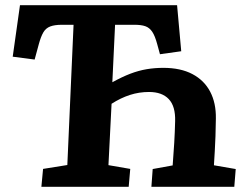

<svg xmlns="http://www.w3.org/2000/svg" viewBox="-20 -720 949 740"><path d="M413 -403Q450 -423.5 482 -435.8Q514 -448 545.3 -453.3Q576.5 -458.5 609.5 -458.5Q676 -458.5 721.5 -434.5Q767 -410.5 790 -366.7Q813 -323 812 -263Q811.5 -226.5 810.5 -195.7Q809.5 -165 807.8 -137.5Q806 -110 804.5 -83L888.5 -68.5L883 0H563.5L568.5 -68.5L645.5 -82.5Q649 -127 651.5 -169Q654 -211 655 -253.5Q656.5 -310.5 630.5 -338Q604.5 -365.5 554.5 -365.5Q516 -365.5 480.5 -354Q445 -342.5 410 -320L398 -83.5L482 -69L476 0H139.5L146 -69L239.5 -84L263.5 -624.5H218.5Q190.5 -624.5 173.5 -618Q156.5 -611.5 147 -595.2Q137.5 -579 129.5 -549.5L113.5 -490.5L29 -501.5L57 -700H662.5L678.5 -522.5L596.5 -511L586 -549.5Q577.5 -581.5 566.8 -597.5Q556 -613.5 540 -619Q524 -624.5 498.5 -624.5H423.5Z"/></svg>

Font: Literata
Style: Italic
Weight: 400
Italic angle: -2°
Designer: Latin by Veronika Burian and Jose Scaglione. Greek by Irene Vlachou. Cyrillic by Vera Evstafieva
Foundry: TypeTogether
Version: Version 3.103;gftools[0.9.29]